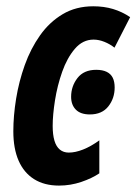

<svg xmlns="http://www.w3.org/2000/svg" viewBox="-20 -575 430 605"><path d="M166 9.8Q119.6 9.8 87.4 -10.5Q55.2 -30.8 38.6 -68.8Q22 -106.9 22 -161.1Q22 -210 30.8 -264.2Q39.6 -318.4 58.1 -370.1Q76.7 -421.9 106.2 -463.6Q135.7 -505.4 177.5 -530.3Q219.2 -555.2 273.9 -555.2Q307.6 -555.2 336.2 -546.6Q364.7 -538.1 390.1 -521L340.8 -424.8Q326.7 -436 309.1 -443.1Q291.5 -450.2 274.9 -450.2Q240.7 -450.2 216.1 -421.4Q191.4 -392.6 176 -348.9Q160.6 -305.2 153.3 -259Q146 -212.9 146 -178.2Q146 -150.4 151.6 -131.6Q157.2 -112.8 168.7 -103.5Q180.2 -94.2 196.8 -94.2Q217.3 -94.2 241.7 -103.8Q266.1 -113.3 293 -132.8V-28.8Q270 -13.2 236.1 -1.7Q202.1 9.8 166 9.8ZM263.2 -214.4Q233.9 -214.4 219 -229.5Q204.1 -244.6 204.1 -270Q204.1 -303.2 224.1 -329.1Q244.1 -355 283.2 -355Q303.2 -355 316.2 -348.6Q329.1 -342.3 335.2 -330.1Q341.3 -317.9 341.3 -299.3Q341.3 -265.1 321.3 -239.7Q301.3 -214.4 263.2 -214.4Z"/></svg>

Font: Open Sans Condensed
Style: Italic
Weight: 400
Width: 3
Italic angle: -12°
Designer: Monotype Design Team
Foundry: Monotype Imaging Inc.
Version: Version 3.000